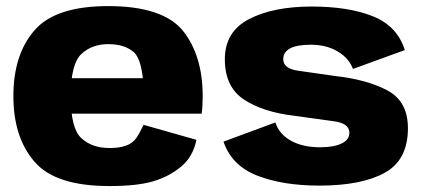

<svg xmlns="http://www.w3.org/2000/svg" viewBox="-20 -620 1428 646"><path d="M348 6V-122Q289.5 -122 254 -155Q218 -187 218 -296Q218 -404.5 253.5 -438Q289 -471.5 344.5 -471.5Q401.5 -471.5 433 -442Q454 -418.5 460.5 -357H201V-237.5H658.5Q662 -263.5 662 -296Q662 -433 595.5 -516.5Q527.5 -599.5 344 -599.5Q166.5 -599.5 96 -518Q25 -436.5 25 -296.5Q25 -158 96 -76Q166 6 348 6ZM348 -122V6Q443.5 6 497 -10.5Q550 -26.5 589.5 -59.5Q629 -92 641 -149.5L463 -200Q451 -174 438.5 -155.5Q425.5 -137.5 404 -130Q382.5 -122 348 -122Z M1054.5 4.5Q1196 4.5 1274.2 -38.5Q1352.5 -81.5 1352.5 -188.5Q1352.5 -279.5 1283 -316Q1213.5 -352.5 1109.5 -364Q1031.5 -375 982.2 -382.2Q933 -389.5 933 -421Q933 -444.5 955.8 -457Q978.5 -469.5 1026.5 -469.5Q1078.5 -469.5 1116.8 -446.5Q1155 -423.5 1167.5 -388L1342 -451.5Q1317 -532 1235.2 -565Q1153.5 -598 1029 -598Q899.5 -598 818 -555.8Q736.5 -513.5 736.5 -420.5Q736.5 -328 800.2 -285.5Q864 -243 970 -230.5Q1051.5 -219 1103.5 -212Q1155.5 -205 1155.5 -173.5Q1155.5 -149.5 1129 -137Q1102.5 -124.5 1057.5 -124.5Q998 -124.5 958.5 -146.8Q919 -169 906.5 -208L732 -143.5Q759.5 -62.5 845.8 -29Q932 4.5 1054.5 4.5Z"/></svg>

Font: Anybody Thin ExtraBold
Style: Regular
Weight: 800
Version: Version 1.113;gftools[0.9.25]